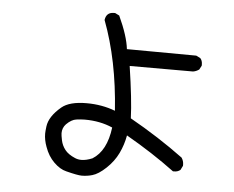

<svg xmlns="http://www.w3.org/2000/svg" viewBox="-54 -808 1107 907"><g transform="rotate(5 500.0 -354.5)"><path d="M365 35Q346 35 291 21Q261 14 232 -14.5Q203 -43 188 -86Q176 -118 176 -148Q176 -158 179 -182Q185 -230 241 -277Q278 -308 359 -308Q432 -308 495 -284Q479 -522 409 -707Q414 -744 450 -744H456L476 -734Q519 -641 526 -579L855 -577L875 -567Q885 -556 885 -538V-532L875 -513Q861 -503 846 -501H546Q570 -342 573 -255Q710 -178 828 -91Q838 -76 838 -59V-53L828 -33Q816 -23 799 -23H793Q688 -101 562 -173Q554 -128 534.5 -87.5Q515 -47 479.5 -13.5Q444 20 415 28Q391 35 365 35ZM357 -39Q380 -39 409 -51Q475 -92 489 -204Q430 -230 357 -230Q340 -230 317 -227Q294 -224 270 -200Q253 -182 253 -157Q253 -147 258 -123Q263 -99 278.5 -79Q294 -59 327 -45Q341 -39 357 -39Z"/></g></svg>

Font: Xiaolai SC
Style: Regular
Weight: 400
Designer: Nozomi Seto 瀬戸のぞみ
Version: Version 3.11;December 4, 2020;FontCreator 13.0.0.2613 64-bit